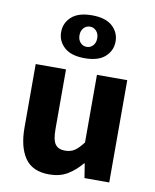

<svg xmlns="http://www.w3.org/2000/svg" viewBox="-87 -839 742 917"><g transform="rotate(10 284.0 -380.0)"><path d="M214 12Q133 12 96.5 -41Q60 -94 60 -188V-496H207V-207Q207 -153 222 -133Q237 -113 269 -113Q297 -113 316 -126Q335 -139 357 -168V-496H504V0H384L373 -69H370Q338 -31 301.5 -9.5Q265 12 214 12ZM285 -564Q219 -564 186 -594Q153 -624 153 -668Q153 -712 186 -742Q219 -772 285 -772Q351 -772 384 -742Q417 -712 417 -668Q417 -624 384 -594Q351 -564 285 -564ZM285 -619Q303 -619 315.5 -632.5Q328 -646 328 -668Q328 -690 315.5 -703.5Q303 -717 285 -717Q267 -717 254.5 -703.5Q242 -690 242 -668Q242 -646 254.5 -632.5Q267 -619 285 -619Z"/></g></svg>

Font: Font
Style: ¶
Weight: 700
Designer: Paul D. Hunt
Foundry: Adobe Systems Incorporated
Version: Version 3.000